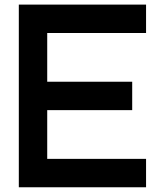

<svg xmlns="http://www.w3.org/2000/svg" viewBox="-20 -792 687 812"><path d="M597.7 -652.3Q597.7 -692.4 597.7 -772.5Q418.9 -772.5 59.6 -772.5Q59.6 -643.6 59.6 -385.7Q59.6 -257.8 59.6 0Q239.3 0 597.7 0Q597.7 -40 597.7 -120.1Q459 -120.1 179.7 -120.1Q179.7 -188.5 179.7 -326.2Q299.8 -326.2 539.1 -326.2Q539.1 -366.2 539.1 -446.3Q418.9 -446.3 179.7 -446.3Q179.7 -514.6 179.7 -652.3Q319.3 -652.3 597.7 -652.3Z"/></svg>

Font: Seiden_Sans_Regular
Style: Regular
Weight: 400
Designer: Kevin Beronilla
Version: Version 1.0